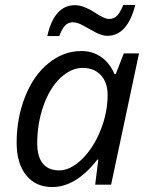

<svg xmlns="http://www.w3.org/2000/svg" viewBox="-20 -753 605 783"><path d="M418 -606.9Q396 -606.9 369.9 -620.8Q343.8 -634.8 319.8 -648.4Q295.9 -662.1 277.1 -662.1Q258.3 -662.1 245.6 -648.9Q232.9 -635.7 221.7 -606H172.9Q201.2 -731.9 285.6 -731.9Q304.7 -731.9 326.2 -723.1Q347.7 -714.4 363.3 -704.1Q404.3 -675.8 424.6 -675.8Q444.8 -675.8 457.3 -688.5Q469.7 -701.2 482.9 -732.9H531.7Q499.5 -606.9 418 -606.9ZM192.9 9.8Q125.5 9.8 86.7 -38.3Q47.9 -86.4 47.9 -170.9Q47.9 -271.5 82.3 -358.6Q116.7 -445.8 178 -495.4Q239.3 -544.9 312 -544.9Q357.4 -544.9 392.3 -520.8Q427.2 -496.6 446.8 -451.2H452.1L484.9 -535.2H546.9L433.1 0H368.2L380.9 -102.1H377Q290 9.8 192.9 9.8ZM313.5 -103Q360.4 -148.4 389.6 -220.7Q418.9 -293 418.9 -366.2Q418.9 -416 391.8 -446Q364.7 -476.1 317.1 -476.1Q269.5 -476.1 225.1 -434.1Q181.6 -392.1 156.7 -320.3Q131.8 -248.5 131.8 -168.9Q131.8 -114.3 154.5 -86.2Q177.2 -58.1 221.7 -58.1Q266.1 -58.1 313.5 -103Z"/></svg>

Font: Open Sans Hebrew
Style: Italic
Weight: 400
Italic angle: -12°
Foundry: Ascender Corporation, Yanek Iontef
Version: Version 2.001;PS 002.001;hotconv 1.0.70;makeotf.lib2.5.58329